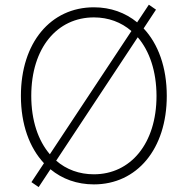

<svg xmlns="http://www.w3.org/2000/svg" viewBox="-20 -768 792 810"><path d="M143.1 21.3 192.8 -54C242.5 -12.8 305 9.9 376.1 9.9C557.2 9.9 683.6 -138.8 683.6 -363.6C683.6 -484 647.4 -582.7 585.9 -648.1L638.1 -727.3L608 -748.2L558.6 -673.7C508.9 -714.5 446.7 -737.2 376.1 -737.2C194.2 -737.2 68.2 -588.4 68.2 -363.6C68.2 -243.6 104 -145.2 165.5 -79.5L112.6 0.4ZM640.3 -363.6C640.3 -161.6 530.2 -32.7 376.1 -32.7C314.3 -32.7 259.9 -52.9 217 -90.2L561.1 -610.8C610.8 -552.9 639.9 -468 640.3 -363.6ZM190.3 -117.2C141 -174.7 111.9 -259.6 111.9 -363.6C111.9 -566.8 221.9 -694.6 376.1 -694.6C437.1 -694.6 491.5 -674.4 534.4 -637.1Z"/></svg>

Font: Karasuma Gothic
Style: Thin
Weight: 200
Designer: Rasmus Andersson / Ryoko Ishizuka
Foundry: rsms
Version: Version 1.00